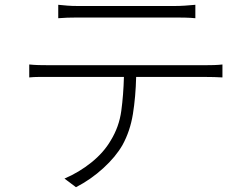

<svg xmlns="http://www.w3.org/2000/svg" viewBox="-20 -744 1040 801"><path d="M305 -671Q257 -671 223 -668V-724Q243 -722 261.5 -720.5Q280 -719 303 -719H710Q729 -719 752 -720.5Q775 -722 795 -724V-668Q775 -670 752 -670.5Q729 -671 710 -671ZM837 -472Q853 -472 872 -472.5Q891 -473 908 -475V-421Q893 -422 873.5 -422.5Q854 -423 837 -423H548Q546 -340 534.5 -268.5Q523 -197 491 -139Q463 -90 411 -42.5Q359 5 297 37L249 1Q310 -25 361.5 -66.5Q413 -108 442 -158Q477 -215 486 -281.5Q495 -348 497 -423H183Q160 -423 141 -423Q122 -423 102 -421V-475Q122 -473 141 -472.5Q160 -472 183 -472Z"/></svg>

Font: SpoqaHanSansJP-Light
Style: Regular
Weight: 300
Designer: [Source Han Sans]
Ryoko NISHIZUKA  (kana & ideographs); Paul D. Hunt (Latin, Greek & Cyrillic); Wenlong ZHANG  (bopomofo
Foundry: Spoqa (http://bi.spoqa.com)
Version: Version 1.002.20150607